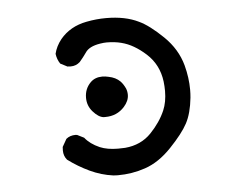

<svg xmlns="http://www.w3.org/2000/svg" viewBox="-38 -441 575 474"><g transform="rotate(-5 250.0 -203.5)"><path d="M235.8 -8.8Q271.5 -8.8 304.2 -20Q338.9 -31.7 370.1 -64.5Q401.4 -97.2 414.3 -121.3Q427.2 -145.5 431.2 -184.1Q432.1 -193.8 432.1 -203.6Q432.1 -233.4 423.8 -264.6Q412.6 -305.7 379.9 -337.4Q346.2 -370.1 320.8 -381.8Q288.1 -397.9 240.7 -397.9Q216.3 -397.9 191.9 -393.1Q150.9 -385.3 126.5 -356Q113.3 -339.4 108.9 -320.8Q110.8 -306.6 118.2 -295.9L135.3 -287.1Q139.2 -286.6 143.6 -286.6Q156.7 -286.6 166.5 -295.4Q175.8 -306.2 183.6 -317.4Q192.9 -332 220.7 -336.4Q230 -337.9 236.8 -337.9Q256.8 -337.9 272.9 -333.7Q289.1 -329.6 303.7 -321Q318.4 -312.5 333 -299.3Q363.3 -272 368.7 -229.5Q370.1 -217.3 370.1 -206.1Q370.1 -178.7 361.3 -158.2Q349.1 -129.9 324.7 -104.5Q299.3 -78.1 259.8 -74.7Q251 -74.2 242.2 -74.2Q215.8 -74.2 197.3 -82Q173.8 -92.3 161.1 -108.4L144.5 -116.7Q142.6 -117.2 140.6 -117.2Q126.5 -117.2 117.2 -109.4L106.4 -90.3Q106 -85.9 106 -81.5Q106 -67.9 114.3 -58.1Q139.2 -39.6 167.2 -26.4Q195.3 -13.2 225.1 -9.3Q230.5 -8.8 235.8 -8.8ZM217.8 -154.8Q246.6 -154.8 265.1 -175.3Q277.8 -189.5 277.8 -204.6Q277.8 -212.9 274.9 -220.2Q269.5 -231.9 262.7 -238.8Q252 -249.5 234.4 -252.9Q226.1 -254.9 218.8 -254.9Q200.7 -254.9 189.5 -243.7Q174.3 -228.5 174.3 -206.1Q174.3 -186.5 187 -171.9Q200.7 -156.2 213.4 -154.8Q215.8 -154.8 217.8 -154.8Z"/></g></svg>

Font: Bakudai
Style: ExtraLight
Weight: 200
Version: Version 1.48